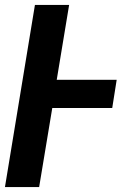

<svg xmlns="http://www.w3.org/2000/svg" viewBox="-20 -755 540 775"><path d="M0 0 121 -735H259L209 -433H451L433 -319H191L138 0Z"/></svg>

Font: Iosevka SS18 Heavy
Style: Italic
Weight: 900
Italic angle: -9°
Monospace: yes
Designer: Belleve Invis
Foundry: Belleve Invis
Version: Version 25.1.1; ttfautohint (v1.8.4)